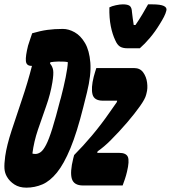

<svg xmlns="http://www.w3.org/2000/svg" viewBox="-36 -853 786 883"><path d="M607 -631H550Q528 -631 515.5 -639Q503 -647 494 -668Q481 -695 473.5 -732.5Q466 -770 467 -819Q478 -825 497 -829Q516 -833 529 -833Q551 -833 560.5 -826Q570 -819 571 -797Q573 -783 574.5 -768.5Q576 -754 579 -738H587Q603 -761 618.5 -787Q634 -813 645 -833H663Q702 -833 717.5 -825.5Q733 -818 729 -804Q726 -791 718 -775.5Q710 -760 698 -741Q678 -708 654 -679.5Q630 -651 607 -631ZM253 -720Q280 -720 307.5 -704.5Q335 -689 355 -655Q375 -621 379.5 -565Q384 -509 364 -428L347 -360Q318 -244 288 -171.5Q258 -99 226 -59.5Q194 -20 159 -5Q124 10 85 10Q53 10 30.5 -4.5Q8 -19 -4 -40Q-14 -57 -15.5 -77.5Q-17 -98 -12 -135Q-5 -184 17 -251.5Q39 -319 65 -395.5Q91 -472 111 -550H109Q85 -550 83 -572.5Q81 -595 93 -643Q98 -660 103 -673.5Q108 -687 112 -700Q149 -711 181.5 -715.5Q214 -720 253 -720ZM113 -147Q117 -145 127 -145Q139 -145 151 -153.5Q163 -162 176 -187Q189 -212 204.5 -261.5Q220 -311 241 -393L244 -403Q257 -453 266 -497.5Q275 -542 276 -567Q269 -569 259 -569.5Q249 -570 232 -570Q222 -570 213.5 -569Q205 -568 196 -567L194 -561Q206 -547 208.5 -529.5Q211 -512 205 -475Q196 -420 176.5 -365.5Q157 -311 138.5 -256.5Q120 -202 113 -147ZM407 -540H581Q608 -540 622.5 -520Q637 -500 640.5 -473Q644 -446 638 -425L636 -417Q632 -399 608 -365Q584 -331 548.5 -289.5Q513 -248 472 -207Q443 -178 413 -157L411 -150H512Q544 -150 552 -131.5Q560 -113 548 -63Q544 -46 538.5 -29.5Q533 -13 528 0H346Q304 0 294.5 -30.5Q285 -61 301 -125L305 -140Q346 -181 388 -231Q430 -281 468 -336Q476 -348 484.5 -359.5Q493 -371 501 -383L503 -390H437Q397 -390 389.5 -419Q382 -448 395 -500Q398 -511 401 -521Q404 -531 407 -540Z"/></svg>

Font: Recursive Mn Csl St XBd
Style: Italic
Weight: 800
Italic angle: -15°
Monospace: yes
Version: Version 1.079;hotconv 1.0.112;makeotfexe 2.5.65598; ttfautoh